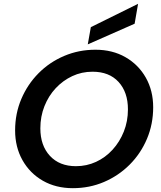

<svg xmlns="http://www.w3.org/2000/svg" viewBox="-20 -972 844 1004"><path d="M361 12Q272 12 204 -27Q136 -66 97.5 -134.5Q59 -203 59 -290Q59 -378 91.5 -454.5Q124 -531 181.5 -589Q239 -647 315.5 -679.5Q392 -712 479 -712Q568 -712 636 -673Q704 -634 742.5 -566Q781 -498 781 -411Q781 -323 748.5 -246Q716 -169 658 -111Q600 -53 524 -20.5Q448 12 361 12ZM377 -103Q433 -103 482 -125.5Q531 -148 568.5 -189Q606 -230 627.5 -284Q649 -338 649 -400Q649 -490 600 -543.5Q551 -597 464 -597Q407 -597 358 -574Q309 -551 271.5 -511Q234 -471 212.5 -417Q191 -363 191 -301Q191 -211 241 -157Q291 -103 377 -103ZM439 -740 455 -830 702 -952 684 -848Z"/></svg>

Font: DeepMind Sans
Style: Bold Italic
Weight: 700
Italic angle: -10°
Designer: Jonny Pinhorn / Modifications: Colophon Foundry
Foundry: Colophon Foundry
Version: Version 1.002; ttfautohint (v1.8.2)